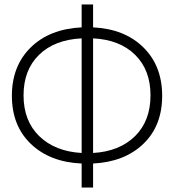

<svg xmlns="http://www.w3.org/2000/svg" viewBox="-20 -802 777 856"><path d="M344 34V-73Q203 -79 118 -160Q33 -241 33 -375Q33 -508 117 -590.5Q201 -673 344 -680V-782H395V-680Q536 -673 619.5 -590.5Q703 -508 703 -375Q703 -241 619 -160.5Q535 -80 395 -73V34ZM395 -120Q513 -127 582 -195Q651 -263 651 -377Q651 -490 582.5 -557.5Q514 -625 395 -631ZM344 -120V-631Q223 -625 154 -557.5Q85 -490 85 -377Q85 -263 155 -195Q225 -127 344 -120Z"/></svg>

Font: Raleway
Style: Light
Weight: 300
Designer: Matt McInerney, Pablo Impallari, Rodrigo Fuenzalida
Foundry: Matt McInerney, Pablo Impallari, Rodrigo Fuenzalida
Version: Version 3.000